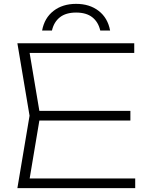

<svg xmlns="http://www.w3.org/2000/svg" viewBox="-20 -974 776 994"><path d="M655 -400V-350H156V-400ZM188 -375 126 -5 90 -50H680V0H70L133 -375L70 -750H675V-700H90L126 -744ZM550 -816H499Q489 -860 458 -884.5Q427 -909 374 -909Q321 -909 290 -884.5Q259 -860 249 -816H198Q210 -881 257 -917.5Q304 -954 374 -954Q444 -954 491 -917.5Q538 -881 550 -816Z"/></svg>

Font: Unbounded ExtraLight
Style: Regular
Weight: 250
Designer: Luke Prowse, Jean-Baptiste Morizot, Fátima Lázaro, Florian Runge
Foundry: NaN
Version: Version 1.701;gftools[0.9.28.dev5+ged2979d]